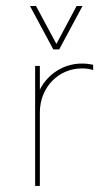

<svg xmlns="http://www.w3.org/2000/svg" viewBox="-20 -615 344 635"><path d="M156.2 -451.7H175.8L252.9 -595.2H233.4L166.5 -469.7L99.1 -595.2H79.1ZM96.2 0H111.8V-242.7C111.8 -327.1 174.3 -388.7 250.5 -388.7C264.2 -388.7 276.9 -387.2 288.1 -383.3V-400.9C276.4 -403.3 264.2 -404.8 250.5 -404.8C190.4 -404.8 137.2 -369.6 111.8 -318.4V-397H96.2Z"/></svg>

Font: Now Thin
Style: Regular
Weight: 100
Designer: Alfredo Marco Pradil
Foundry: Alfredo Marco Pradil
Version: Version 1.200;hotconv 1.0.109;makeotfexe 2.5.65596